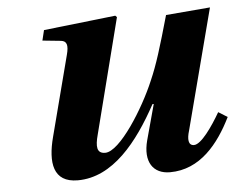

<svg xmlns="http://www.w3.org/2000/svg" viewBox="-43 -552 764 614"><g transform="rotate(-5 339.0 -245.0)"><path d="M109 -443 168 -437C187 -435 191 -421 183 -391L116 -133C95 -53 103 12 183 12C296 12 379 -94 442 -210H446L415 -96C397 -28 425 12 479 12C576 12 637 -65 678 -148L649 -166C623 -121 586 -68 563 -68C544 -68 543 -89 551 -115L652 -502L510 -490C481 -388 465 -335 443 -285C407 -199 325 -68 278 -68C250 -68 249 -91 259 -128L353 -497L348 -502L117 -476Z"/></g></svg>

Font: Heuristica
Style: Bold Italic
Weight: 700
Italic angle: -13°
Version: Version 1.0.1